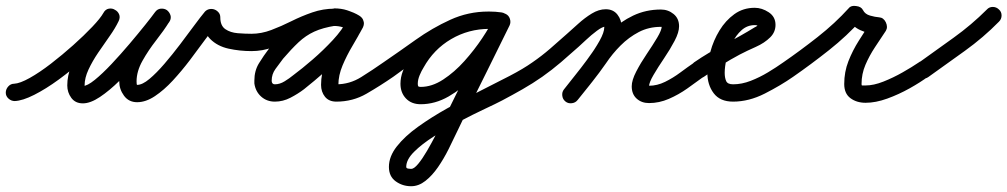

<svg xmlns="http://www.w3.org/2000/svg" viewBox="-41 -318 3489 665"><path d="M8 -28Q28 -29 62 -48Q96 -67 135.5 -97.5Q175 -128 212.5 -161.5Q250 -195 278.5 -225Q307 -255 317 -273Q324 -286 336 -288Q348 -290 357 -284Q367 -279 371.5 -268.5Q376 -258 370 -245Q358 -220 338.5 -192.5Q319 -165 299 -135.5Q279 -106 265.5 -77Q252 -48 252 -22Q252 -18 253 -16.5Q254 -15 252 -18Q250 -19 247.5 -19.5Q245 -20 246 -20Q261 -20 287.5 -41.5Q314 -63 345.5 -96.5Q377 -130 407.5 -166Q438 -202 462 -232Q486 -262 496 -276Q504 -287 516 -288Q528 -289 537 -283Q546 -276 549.5 -265Q553 -254 545 -242Q527 -213 500 -178.5Q473 -144 452.5 -107.5Q432 -71 432 -36Q432 -24 434 -24Q452 -24 476.5 -44.5Q501 -65 528.5 -97Q556 -129 582.5 -164Q609 -199 631.5 -229.5Q654 -260 669 -278Q676 -285 685 -286.5Q694 -288 702 -285Q710 -282 716 -275Q722 -268 722 -258Q722 -229 739.5 -217Q757 -205 782.5 -203Q808 -201 830 -201Q842 -201 851 -192Q860 -183 860 -171Q860 -159 851 -150Q842 -141 830 -141Q789 -141 750.5 -149.5Q712 -158 687 -183Q662 -208 662 -258Q662 -268 672.5 -269Q683 -270 695 -265Q706 -261 713.5 -253.5Q721 -246 715 -238Q695 -216 670 -181.5Q645 -147 616.5 -109.5Q588 -72 557.5 -39Q527 -6 495.5 15Q464 36 434 36Q405 36 388.5 13.5Q372 -9 372 -36Q372 -80 393.5 -121Q415 -162 443.5 -200.5Q472 -239 495 -274Q502 -286 514 -286.5Q526 -287 536 -281Q545 -274 549 -263Q553 -252 544 -240Q529 -220 502 -185.5Q475 -151 442 -112.5Q409 -74 373.5 -39Q338 -4 305 18Q272 40 246 40Q220 40 206 21Q192 2 192 -22Q192 -56 205.5 -88.5Q219 -121 239.5 -152Q260 -183 281 -212.5Q302 -242 316 -271Q323 -285 334.5 -286.5Q346 -288 357 -283Q367 -277 371.5 -266.5Q376 -256 369 -243Q355 -219 323 -184.5Q291 -150 249 -112.5Q207 -75 162.5 -42.5Q118 -10 77.5 10.5Q37 31 10 32Q-2 32 -11.5 23.5Q-21 15 -21 3Q-21 -9 -12.5 -18.5Q-4 -28 8 -28Z M830 -201Q864 -201 898.5 -214Q933 -227 968 -244.5Q1003 -262 1040.5 -275Q1078 -288 1118 -288Q1140 -288 1162.5 -281.5Q1185 -275 1203 -264Q1216 -256 1218 -244.5Q1220 -233 1214 -223Q1208 -213 1197 -209Q1186 -205 1174 -212Q1159 -220 1146.5 -224.5Q1134 -229 1116 -229Q1116 -229 1119 -229Q1121 -229 1121 -229Q1077 -222 1047.5 -208.5Q1018 -195 993 -171.5Q968 -148 938 -113Q938 -113 938 -113Q938 -113 938 -113Q939 -113 939 -113.5Q939 -114 939 -114Q926 -97 913 -79Q900 -61 900 -39Q900 -38 900 -37Q901 -26 911 -26Q928 -26 945 -36.5Q962 -47 974 -57Q1005 -80 1042 -112Q1079 -144 1112 -179.5Q1145 -215 1162 -249Q1169 -263 1180.5 -265Q1192 -267 1202 -262Q1212 -256 1217 -245Q1222 -234 1215 -222Q1200 -193 1180 -159.5Q1160 -126 1145.5 -91.5Q1131 -57 1131 -24Q1131 -23 1132 -21.5Q1133 -20 1128 -24Q1126 -25 1125 -26Q1124 -26 1124 -26Q1170 -26 1210 -51Q1250 -76 1287 -102Q1297 -109 1309 -106.5Q1321 -104 1329 -94Q1336 -84 1333.5 -72Q1331 -60 1321 -52Q1276 -21 1228.5 6.5Q1181 34 1124 34Q1098 34 1084.5 17Q1071 0 1071 -24Q1071 -64 1086.5 -103Q1102 -142 1123 -179.5Q1144 -217 1163 -250Q1170 -263 1181.5 -265.5Q1193 -268 1203 -263Q1213 -257 1217.5 -246.5Q1222 -236 1216 -223Q1196 -183 1161 -144.5Q1126 -106 1086 -71Q1046 -36 1012 -9Q991 7 965 20.5Q939 34 911 34Q883 34 863.5 16.5Q844 -1 840 -29Q840 -34 840 -39Q840 -73 856 -99Q872 -125 891 -150Q891 -150 891.5 -150.5Q892 -151 892 -151Q892 -151 892 -151Q892 -151 892 -151Q927 -193 957.5 -220Q988 -247 1024 -263.5Q1060 -280 1112 -288Q1112 -288 1114 -288Q1116 -289 1116 -289Q1141 -289 1161 -282.5Q1181 -276 1202 -264Q1215 -257 1217 -245.5Q1219 -234 1213 -224Q1207 -214 1196 -209.5Q1185 -205 1173 -212Q1161 -219 1146.5 -223.5Q1132 -228 1118 -228Q1079 -228 1043.5 -215Q1008 -202 973.5 -184.5Q939 -167 903.5 -154Q868 -141 830 -141Q818 -141 809 -150Q800 -159 800 -171Q800 -183 809 -192Q818 -201 830 -201Z M1287 -102Q1341 -139 1398.5 -180Q1456 -221 1518.5 -249.5Q1581 -278 1650 -278Q1662 -278 1673 -277Q1684 -276 1696 -275Q1708 -273 1715.5 -263.5Q1723 -254 1722 -241Q1720 -229 1710.5 -221.5Q1701 -214 1688 -215Q1679 -216 1669.5 -217Q1660 -218 1650 -218Q1604 -218 1560.5 -202Q1517 -186 1476 -160.5Q1435 -135 1396 -106.5Q1357 -78 1321 -52Q1311 -45 1299 -47.5Q1287 -50 1279 -60Q1272 -70 1274.5 -82Q1277 -94 1287 -102ZM1722 -241Q1720 -228 1710 -221Q1700 -214 1688 -215Q1671 -218 1654 -218Q1582 -218 1521.5 -182.5Q1461 -147 1426 -84Q1419 -73 1412.5 -57.5Q1406 -42 1406 -28Q1406 -22 1407.5 -19.5Q1409 -17 1416 -17Q1455 -17 1494 -42.5Q1533 -68 1567.5 -106.5Q1602 -145 1629 -185.5Q1656 -226 1670 -256Q1675 -267 1687 -271Q1699 -275 1710 -270Q1721 -265 1725 -253Q1729 -241 1724 -230Q1705 -190 1673.5 -143Q1642 -96 1601 -53.5Q1560 -11 1513 16Q1466 43 1416 43Q1384 43 1365 23Q1346 3 1346 -28Q1346 -50 1354.5 -72Q1363 -94 1373 -113Q1416 -191 1491 -234.5Q1566 -278 1654 -278Q1675 -278 1696 -275Q1709 -273 1716 -263Q1723 -253 1722 -241ZM1710 -270Q1721 -264 1725 -252.5Q1729 -241 1724 -230Q1686 -152 1647.5 -75Q1609 2 1571 79Q1571 79 1571 79.5Q1571 80 1571 80Q1571 80 1570.5 80Q1570 80 1570 80Q1559 102 1544.5 133Q1530 164 1513 198Q1496 232 1476 261Q1456 290 1432.5 308.5Q1409 327 1383 327Q1353 327 1329.5 310Q1306 293 1306 260Q1306 224 1333.5 189Q1361 154 1407 121Q1453 88 1508.5 57Q1564 26 1620 -2Q1676 -30 1724 -55Q1772 -80 1803 -102Q1813 -109 1825 -106.5Q1837 -104 1845 -94Q1852 -84 1849.5 -72Q1847 -60 1837 -52Q1804 -29 1769 -9Q1734 11 1698 30Q1677 41 1637.5 59.5Q1598 78 1551.5 102.5Q1505 127 1462.5 154Q1420 181 1393 208Q1366 235 1366 260Q1366 265 1373 266Q1380 267 1383 267Q1393 267 1407.5 249.5Q1422 232 1438 204.5Q1454 177 1469.5 147Q1485 117 1497.5 91Q1510 65 1518 52Q1518 52 1517.5 52Q1517 52 1517 52Q1517 52 1517 52.5Q1517 53 1517 53Q1555 -25 1593.5 -102Q1632 -179 1670 -256Q1676 -267 1687.5 -271Q1699 -275 1710 -270Z M1803 -102Q1835 -124 1864.5 -149.5Q1894 -175 1923 -201Q1939 -215 1961.5 -235.5Q1984 -256 2008.5 -271Q2033 -286 2057 -286Q2083 -286 2097.5 -267.5Q2112 -249 2112 -224Q2112 -198 2095 -163.5Q2078 -129 2053 -93Q2028 -57 2002.5 -25Q1977 7 1960 28Q1952 38 1939.5 39.5Q1927 41 1918 34Q1908 26 1906.5 13.5Q1905 1 1912 -8Q1925 -25 1948 -53.5Q1971 -82 1995 -114.5Q2019 -147 2035.5 -176.5Q2052 -206 2052 -224Q2052 -227 2051 -228.5Q2050 -230 2053 -228Q2053 -228 2055.5 -227Q2058 -226 2057 -226Q2046 -226 2026.5 -211.5Q2007 -197 1989 -180Q1971 -163 1963 -156Q1933 -129 1902 -102.5Q1871 -76 1837 -52Q1827 -45 1814.5 -47.5Q1802 -50 1795 -60Q1788 -70 1790.5 -82.5Q1793 -95 1803 -102ZM1917 33Q1908 26 1906.5 13.5Q1905 1 1913 -9Q1937 -39 1961.5 -70Q1986 -101 2008 -133Q2036 -174 2072 -208.5Q2108 -243 2152 -264Q2196 -285 2248 -285Q2273 -285 2292 -269.5Q2311 -254 2311 -227Q2311 -206 2295.5 -176.5Q2280 -147 2259 -116Q2238 -85 2222.5 -58.5Q2207 -32 2207 -19Q2207 -17 2203.5 -19Q2200 -21 2207 -21Q2235 -21 2262.5 -34.5Q2290 -48 2315.5 -67Q2341 -86 2363 -101Q2373 -109 2385 -106.5Q2397 -104 2404 -94Q2412 -84 2409.5 -72Q2407 -60 2397 -53Q2370 -33 2339.5 -11.5Q2309 10 2275.5 24.5Q2242 39 2207 39Q2181 39 2164 23.5Q2147 8 2147 -19Q2147 -40 2162.5 -70Q2178 -100 2199 -131Q2220 -162 2235.5 -188Q2251 -214 2251 -227Q2251 -227 2251 -227Q2252 -226 2252 -225Q2252 -225 2248 -225Q2206 -225 2171.5 -207Q2137 -189 2108.5 -160.5Q2080 -132 2058 -99Q2035 -66 2010 -34.5Q1985 -3 1959 29Q1952 38 1939.5 39.5Q1927 41 1917 33Z M2355 -60Q2348 -70 2350.5 -82Q2353 -94 2363 -102Q2414 -137 2468 -164.5Q2522 -192 2574 -224Q2577 -225 2581 -228Q2585 -231 2585 -232Q2585 -231 2585 -231Q2585 -228 2586 -227Q2582 -231 2573 -231Q2547 -231 2527.5 -213.5Q2508 -196 2495 -169.5Q2482 -143 2475.5 -115Q2469 -87 2469 -66Q2469 -49 2474 -37.5Q2479 -26 2498 -26Q2528 -26 2559 -38Q2590 -50 2619 -67.5Q2648 -85 2672 -102Q2682 -109 2694 -106.5Q2706 -104 2714 -94Q2721 -84 2718.5 -72Q2716 -60 2706 -52Q2663 -22 2608 6Q2553 34 2498 34Q2453 34 2431 5Q2409 -24 2409 -66Q2409 -100 2419.5 -139Q2430 -178 2451 -212.5Q2472 -247 2502.5 -269Q2533 -291 2573 -291Q2598 -291 2621.5 -275.5Q2645 -260 2645 -232Q2645 -207 2627 -189Q2607 -169 2576.5 -155.5Q2546 -142 2521 -129Q2489 -112 2458 -92.5Q2427 -73 2397 -52Q2387 -45 2375 -47.5Q2363 -50 2355 -60Z M2664 -60Q2657 -70 2659.5 -82.5Q2662 -95 2672 -102Q2730 -142 2790.5 -189.5Q2851 -237 2899 -290Q2907 -300 2925 -297Q2942 -295 2948 -283Q2955 -269 2972.5 -264Q2990 -259 3004 -258Q3019 -257 3027 -241Q3035 -224 3027 -211Q3009 -184 2989.5 -154.5Q2970 -125 2956.5 -93.5Q2943 -62 2943 -27Q2943 -22 2945 -22Q2947 -22 2957 -22Q2985 -22 3019 -35.5Q3053 -49 3085.5 -67.5Q3118 -86 3140 -101Q3150 -109 3162 -107Q3174 -105 3181 -94Q3189 -84 3187 -72Q3185 -60 3174 -53Q3147 -33 3109.5 -12Q3072 9 3032 23.5Q2992 38 2957 38Q2926 38 2904.5 22Q2883 6 2883 -27Q2883 -69 2897.5 -106Q2912 -143 2933.5 -177Q2955 -211 2977 -245Q2981 -251 2988 -244.5Q2995 -238 3000 -227Q3006 -217 3007 -207.5Q3008 -198 3000 -198Q2969 -200 2939 -213.5Q2909 -227 2894 -257Q2891 -263 2900 -264.5Q2909 -266 2920 -264Q2931 -263 2939.5 -259Q2948 -255 2943 -250Q2893 -194 2830.5 -144.5Q2768 -95 2706 -52Q2696 -45 2683.5 -47.5Q2671 -50 2664 -60Z M3140 -100Q3200 -143 3262 -187.5Q3324 -232 3377 -285Q3385 -294 3397.5 -294Q3410 -294 3419 -285Q3428 -277 3428 -264.5Q3428 -252 3419 -243Q3365 -188 3301 -142Q3237 -96 3174 -51Q3164 -44 3152 -46Q3140 -48 3133 -58Q3125 -68 3127 -80.5Q3129 -93 3140 -100Z"/></svg>

Font: FRB American Cursive Guidelines Arrows
Style: Bold Italic
Weight: 700
Italic angle: -25°
Version: Version 2.0;Modular Font Editor K font №1